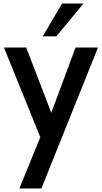

<svg xmlns="http://www.w3.org/2000/svg" viewBox="-20 -770 579 1090"><path d="M453.8 -750 300 -563.8H222.5L332.5 -750ZM408.8 -500H536.2L215 300H90L208.8 8.8L2.5 -500H128.8L271.2 -130Z"/></svg>

Font: Now Medium
Style: Regular
Weight: 500
Designer: Alfredo Marco Pradil
Foundry: Alfredo Marco Pradil
Version: Version 1.002;PS 001.002;hotconv 1.0.88;makeotf.lib2.5.64775